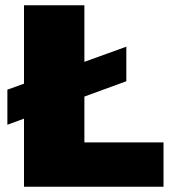

<svg xmlns="http://www.w3.org/2000/svg" viewBox="-20 -708 665 728"><path d="M8 -235V-368L459 -531V-400ZM71 0V-688H300V-168H600V0Z"/></svg>

Font: Saira Expanded ExtraBold
Style: Regular
Weight: 800
Width: 7
Designer: Hector Gatti with collaboration of the Omnibus-Type team
Foundry: Omnibus-Type
Version: Version 1.101